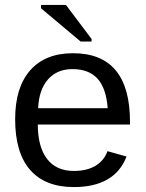

<svg xmlns="http://www.w3.org/2000/svg" viewBox="-20 -756 596 786"><path d="M512.2 -246.1H134.8Q134.8 -154.8 172.6 -105.5Q210.4 -56.2 282.2 -56.2Q336.9 -56.2 372.1 -78.1Q407.2 -100.1 419.9 -137.2L498 -115.2Q449.7 9.8 282.2 9.8Q164.6 9.8 103.3 -60.5Q42 -130.9 42 -268.1Q42 -397.9 103.5 -468Q165 -538.1 278.8 -538.1Q512.2 -538.1 512.2 -256.8ZM136.2 -313H420.9Q414.6 -395.5 378.9 -434.3Q343.3 -473.1 276.9 -473.1Q213.4 -473.1 176.3 -430.7Q139.2 -388.2 136.2 -313ZM355 -585.9H310.1L147.9 -722.2V-735.8H250L355 -596.2Z"/></svg>

Font: Libra Sans Modern
Style: Regular
Weight: 400
Foundry: Stefan Peev, Context Ltd
Version: Version 1.000